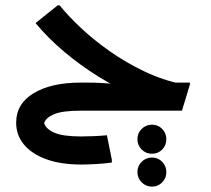

<svg xmlns="http://www.w3.org/2000/svg" viewBox="-20 -411 782 713"><path d="M623.3 -10Q555 -25 484.3 -54.7Q413.7 -84.3 346.2 -126.2Q278.7 -168 218.7 -218.5Q158.7 -269 112 -325.3L194.3 -391.3H201.3Q233.3 -351.7 280.8 -307Q328.3 -262.3 388.2 -220.3Q448 -178.3 516.2 -145.8Q584.3 -113.3 657.3 -98.3ZM279 0V-104.3H295.3Q330.3 -104.3 357.2 -102.8Q384 -101.3 399.3 -99.3Q414.7 -97.3 414.7 -97.3L508.7 -104.3H685.3V-97.3L655.7 0ZM282 200Q205 200 151 180Q97 160 68.5 125.2Q40 90.3 40 44.7Q40 -26 105.5 -65.2Q171 -104.3 279 -104.3V0Q211.7 0 180.8 13.2Q150 26.3 144 46Q150 67.7 181.7 81.7Q213.3 95.7 280.7 95.7Q300.3 95.7 325.8 94.7Q351.3 93.7 377 91.3L395.3 182V192.7Q365.3 196.7 334.2 198.3Q303 200 282 200ZM597.7 228.1Q597.7 250.7 582.3 266.3Q567 282 544.5 282Q521.9 282 506.1 266.2Q490.3 250.4 490.3 227.9Q490.3 205.3 506.1 189.7Q521.9 174 544.5 174Q567 174 582.3 189.8Q597.7 205.6 597.7 228.1ZM597.7 106.1Q597.7 128.7 582.3 144.3Q567 160 544.5 160Q521.9 160 506.1 144.2Q490.3 128.4 490.3 105.9Q490.3 83.3 506.1 67.7Q521.9 52 544.5 52Q567 52 582.3 67.8Q597.7 83.6 597.7 106.1Z"/></svg>

Font: Fustat
Style: Regular
Weight: 400
Designer: Mohamed Gaber, Khaled Hosny, Laura Garcia Mut
Foundry: Kief Type Foundry, Alif Type Foundry, Hard Type Foundry
Version: Version 1.007